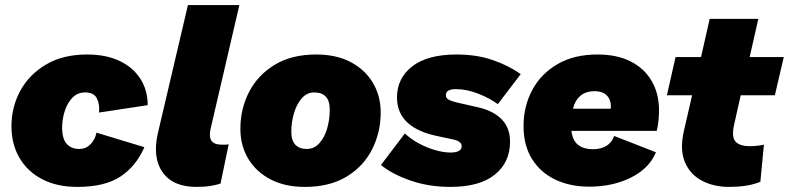

<svg xmlns="http://www.w3.org/2000/svg" viewBox="-20 -724 3098 754"><path d="M284 10Q204 10 146 -20Q88 -50 56.5 -104Q25 -158 25 -228Q25 -304 60 -368Q95 -432 161.5 -471Q228 -510 322 -510Q396 -510 449 -485Q502 -460 531 -415Q560 -370 560 -311L369 -282Q372 -316 360 -338.5Q348 -361 315 -361Q284 -361 264 -340Q244 -319 234 -287Q224 -255 224 -223Q224 -179 242 -159Q260 -139 291 -139Q317 -139 335 -157Q353 -175 359 -203L547 -146Q515 -72 453.5 -31Q392 10 284 10Z M751 10Q659 10 618.5 -47.5Q578 -105 600 -201L718 -704H920L807 -218Q793 -156 849 -156Q859 -156 865.5 -156Q872 -156 878 -157L846 -3Q831 2 807.5 6Q784 10 751 10Z M1177 10Q1099 10 1042.5 -19.5Q986 -49 955 -100.5Q924 -152 924 -218Q924 -297 958.5 -363.5Q993 -430 1059.5 -470Q1126 -510 1222 -510Q1300 -510 1356.5 -480.5Q1413 -451 1444 -399.5Q1475 -348 1475 -282Q1475 -204 1441 -137Q1407 -70 1340.5 -30Q1274 10 1177 10ZM1185 -139Q1214 -139 1234.5 -162Q1255 -185 1265 -220.5Q1275 -256 1275 -294Q1275 -361 1214 -361Q1185 -361 1165 -338Q1145 -315 1134.5 -279.5Q1124 -244 1124 -207Q1124 -172 1140 -155.5Q1156 -139 1185 -139Z M1749 10Q1664 10 1592 -15Q1520 -40 1476 -76L1570 -200Q1593 -178 1624.5 -161Q1656 -144 1689 -134.5Q1722 -125 1749 -125Q1793 -125 1793 -150Q1793 -169 1761 -176L1705 -188Q1539 -220 1539 -341Q1539 -417 1599 -463.5Q1659 -510 1773 -510Q1851 -510 1914 -488.5Q1977 -467 2025 -433L1935 -315Q1904 -338 1858.5 -356Q1813 -374 1770 -374Q1731 -374 1731 -350Q1731 -339 1741.5 -333Q1752 -327 1772 -322L1860 -302Q1919 -288 1951 -254.5Q1983 -221 1983 -168Q1983 -86 1923 -38Q1863 10 1749 10Z M2294 9Q2218 9 2160 -19Q2102 -47 2069 -100Q2036 -153 2036 -229Q2036 -307 2070.5 -371Q2105 -435 2170 -472.5Q2235 -510 2326 -510Q2404 -510 2458 -482Q2512 -454 2540 -404.5Q2568 -355 2568 -292Q2568 -273 2566 -251Q2564 -229 2559 -210H2224Q2229 -171 2251 -154.5Q2273 -138 2307 -138Q2373 -138 2392 -190L2556 -126Q2530 -63 2458.5 -27Q2387 9 2294 9ZM2316 -366Q2248 -366 2230 -297H2378Q2379 -301 2379 -306Q2379 -334 2362 -350Q2345 -366 2316 -366Z M2843 10Q2782 10 2735.5 -15Q2689 -40 2669 -89Q2649 -138 2666 -211L2698 -350H2599L2633 -500H2733L2767 -650H2958L2924 -500H3058L3023 -350H2889L2863 -235Q2852 -186 2868.5 -168Q2885 -150 2924 -150Q2956 -150 2980 -156L2966 -10Q2938 1 2908 5.5Q2878 10 2843 10Z"/></svg>

Font: Prodigy Sans ExtraBold
Style: Italic
Weight: 800
Italic angle: -13°
Designer: Wei Huang
Foundry: Wei Huang
Version: Version 1.003; ttfautohint (v1.8.3)